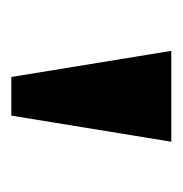

<svg xmlns="http://www.w3.org/2000/svg" viewBox="-12 -742 315 330"><g transform="rotate(90 145.0 -576.5)"><path d="M66.9 -713.9H223.1L178.2 -439H111.8Z"/></g></svg>

Font: Sahl Naskh
Style: Bold
Weight: 700
Designer: Pascal Zoghbi
Version: Version 1.001